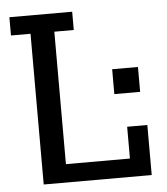

<svg xmlns="http://www.w3.org/2000/svg" viewBox="-51 -735 678 781"><g transform="rotate(-5 288.5 -345.0)"><path d="M96 0V-615.4H16.2V-690H272.6V-615.4H193.2V-74.6H454.6V-204.4H537V0ZM414.2 -341.2V-442.8H519.6V-341.2Z"/></g></svg>

Font: Mozilla Headline ExtraLight
Style: Regular
Weight: 200
Designer: Studio DRAMA
Foundry: Studio DRAMA
Version: Version 1.000